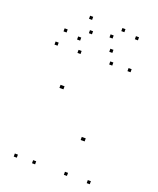

<svg xmlns="http://www.w3.org/2000/svg" viewBox="-173 -1063 966 1176"><g transform="rotate(20 310.0 -475.5)"><path d="M201.4 10V-10H181.4V10ZM201.4 -481.1V-501.1H181.4V-481.1ZM207.4 -481.1V-501.1H187.4V-481.1ZM408.9 10V-10H388.9V10ZM557.8 10V-10H537.8V10ZM557.8 -720V-740H537.8V-720ZM438.6 -720V-740H418.6V-720ZM438.6 -225.7V-245.7H418.6V-225.7ZM432.6 -225.7V-245.7H412.6V-225.7ZM231.8 -720V-740H211.8V-720ZM82.2 -720V-740H62.2V-720ZM82.2 10V-10H62.2V10ZM106.5 -814.8V-834.8H86.5V-814.8ZM201.5 -796.4V-816.4H181.5V-796.4ZM256.3 -857.5V-877.5H236.3V-857.5ZM412.6 -793.2V-813.2H392.6V-793.2ZM533.5 -919.1V-939.1H513.5V-919.1ZM438.5 -937.5V-957.5H418.5V-937.5ZM383.8 -876.4V-896.4H363.8V-876.4ZM226.9 -940.8V-960.8H206.9V-940.8Z"/></g></svg>

Font: Monaspace Argon Dots Var
Style: Regular
Weight: 400
Designer: Riley Cran and the Lettermatic Team
Version: Version 1.100 (Monaspace Argon Dots)